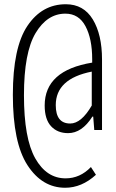

<svg xmlns="http://www.w3.org/2000/svg" viewBox="-20 -718 540 896"><path d="M284.2 158.2Q176.8 158.2 108.4 53.2Q40 -51.8 40 -275.4Q40 -496.1 107.9 -597.2Q175.8 -698.2 287.1 -698.2Q370.1 -698.2 413.1 -627.4Q456.1 -556.6 456.1 -440.4V-111.3H419.9L415 -173.8H411.1Q362.3 -96.7 297.9 -96.7Q248 -96.7 218.3 -128.9Q188.5 -161.1 188.5 -225.6Q188.5 -389.6 410.2 -425.8V-441.4Q410.2 -537.1 378.9 -595.7Q347.7 -654.3 285.2 -654.3Q200.2 -654.3 146 -563.5Q91.8 -472.7 91.8 -273.4Q91.8 -72.3 144.5 21Q197.3 114.3 286.1 114.3Q353.5 114.3 404.3 61.5L427.7 97.7Q361.3 158.2 284.2 158.2ZM307.6 -141.6Q359.4 -141.6 408.2 -225.6V-383.8Q240.2 -350.6 240.2 -227.5Q240.2 -141.6 307.6 -141.6Z"/></svg>

Font: GenEi Gothic M Light
Style: Regular
Weight: 300
Designer: o_tamon (Modified); [Source Han Sans]
Ryoko NISHIZUKA  (kana & ideographs); Paul D. Hunt (Latin, Greek & Cyrillic); Wenl
Version: Version 1.1a;Original Version 1.004